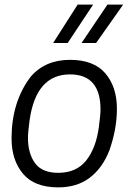

<svg xmlns="http://www.w3.org/2000/svg" viewBox="-20 -800 584 831"><path d="M396 -614H333L445 -780H513ZM273 -614H210L316 -780H383ZM232 -52Q311 -52 353.5 -106Q396 -160 408 -251Q415 -303 415 -326Q415 -478 283 -478Q136 -478 108 -279Q101 -227 101 -204Q101 -136 131.5 -94Q162 -52 232 -52ZM232 11Q129 11 79.5 -48Q30 -107 30 -201Q30 -358 112 -467Q175 -541 283 -541Q386 -541 436 -482.5Q486 -424 486 -329Q486 -241 453 -148Q423 -72 368 -30.5Q313 11 232 11Z"/></svg>

Font: Tanohe Sans
Style: Italic
Weight: 400
Designer: Village Type and Design LLC & Cristiano Sobral
Foundry: Cooper Hewitt Smithsonian Design Museum
Version: Version 1.00;September 29, 2021;FontCreator 13.0.0.2655 64-b